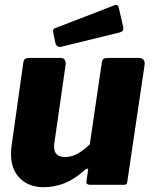

<svg xmlns="http://www.w3.org/2000/svg" viewBox="-20 -772 637 802"><path d="M162 10Q101 10 63.5 -27Q26 -64 26 -128Q26 -136 26.5 -144.5Q27 -153 28 -160L77 -508Q79 -522 84.5 -526Q90 -530 104 -530H233Q245 -530 250.5 -522Q256 -514 254 -501L207 -174Q206 -169 206 -165Q206 -161 206 -159Q206 -136 218.5 -126Q231 -116 252 -116Q281 -116 307.5 -132Q334 -148 355 -169L405 -509Q407 -523 413 -526.5Q419 -530 434 -530H560Q573 -530 579.5 -522Q586 -514 584 -501L512 -15Q511 -6 508 -3Q505 0 496 0H357Q350 0 345 -3Q340 -6 341 -15L348 -61Q349 -67 345 -67.5Q341 -68 333 -61Q291 -23 249 -6.5Q207 10 162 10ZM494 -662Q496 -651 494 -645.5Q492 -640 478 -636L237 -577Q226 -574 219.5 -579.5Q213 -585 211 -594L203 -633Q199 -649 207 -653L458 -750Q464 -753 469.5 -750.5Q475 -748 477 -736Z"/></svg>

Font: Libre Franklin Thin ExtraBold
Style: Italic
Weight: 800
Italic angle: -8°
Version: Version 2.000